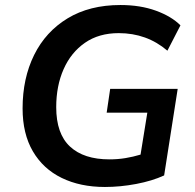

<svg xmlns="http://www.w3.org/2000/svg" viewBox="-20 -735 776 765"><path d="M398 10Q300 10 226 -26Q152 -62 111 -132Q70 -202 70 -303Q70 -423 116 -516Q162 -609 249.5 -662Q337 -715 460 -715Q539 -715 601 -692.5Q663 -670 699 -634L647 -533Q565 -603 453 -603Q374 -603 318.5 -564.5Q263 -526 233.5 -459.5Q204 -393 204 -308Q204 -202 259 -151Q314 -100 416 -100Q449 -100 479.5 -105Q510 -110 540 -119L567 -286H405L419 -381H688L634 -36Q586 -14 522.5 -2Q459 10 398 10Z"/></svg>

Font: Nunito Sans
Style: Bold Italic
Weight: 700
Italic angle: -9°
Designer: Vernon Adams
Foundry: Vernon Adams
Version: Version 3.006; ttfautohint (v1.8.3)